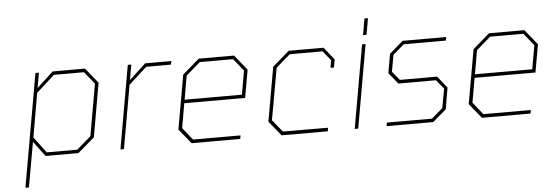

<svg xmlns="http://www.w3.org/2000/svg" viewBox="-53 -849 3445 1201"><g transform="rotate(-5 1669.5 -248.0)"><path d="M62 187 187 -523H209L192 -428L295 -523H498L575 -428L516 -90L411 0H205L134 -95L84 187ZM214 -22H406L495 -99L552 -424L490 -501H301L187 -398L139 -122Z M675 0 767 -523H789L772 -427L876 -523H1040L1036 -501H881L767 -398L697 0Z M1122 0 1047 -92 1107 -432 1212 -523H1434L1511 -428L1480 -253H1098L1071 -99L1133 -22H1431L1427 0ZM1102 -275H1462L1488 -424L1426 -501H1217L1128 -424Z M1687 0 1612 -92 1672 -432 1777 -523H1996L2059 -444L2050 -394H2028L2037 -440L1988 -501H1782L1693 -424L1635 -99L1697 -23L1981 -22L1977 0Z M2249 -580 2267 -683H2289L2271 -580ZM2146 0 2238 -523H2260L2168 0Z M2346 0 2350 -22H2633L2703 -82L2725 -203L2679 -259H2443L2386 -329L2407 -449L2492 -523H2766L2762 -501H2498L2428 -441L2409 -336L2454 -281H2688L2747 -207L2724 -73L2639 0Z M2945 0 2870 -92 2930 -432 3035 -523H3257L3334 -428L3303 -253H2921L2894 -99L2956 -22H3254L3250 0ZM2925 -275H3285L3311 -424L3249 -501H3040L2951 -424Z"/></g></svg>

Font: Tomorrow Thin
Style: Italic
Weight: 250
Italic angle: -10°
Designer: Tony de Marco, Monica Rizzolli
Foundry: Just in Type
Version: Version 2.002